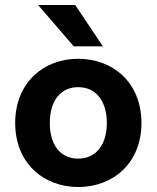

<svg xmlns="http://www.w3.org/2000/svg" viewBox="-20 -739 629 771"><path d="M548 -245C548 -408 433 -503 294 -503C156 -503 41 -408 41 -245C41 -83 156 12 294 12C433 12 548 -83 548 -245ZM409 -245C409 -156 364 -102 294 -102C224 -102 180 -155 180 -245C180 -335 224 -389 294 -389C364 -389 409 -335 409 -245ZM282 -719H133L276 -553H393Z"/></svg>

Font: Falling Sky
Style: SeBd
Weight: 600
Designer: Paul D. Hunt
Foundry: Adobe Systems Incorporated
Version: Version 1.02